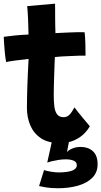

<svg xmlns="http://www.w3.org/2000/svg" viewBox="-20 -736 538 1020"><path d="M289 264Q249.5 264 222.2 259.2Q195 254.5 187.5 252.5L214 167.5Q225.5 172 250.2 176Q275 180 289.5 180Q336.5 180 362.2 170.8Q388 161.5 388 141.5Q388 125 371.8 117.8Q355.5 110.5 329 110.5Q311 110.5 291.8 113.5Q272.5 116.5 256.5 120.2Q240.5 124 231 127.5L256.5 12L347.5 11.5L336 72Q344.5 61 364.5 52.8Q384.5 44.5 408.5 44.5Q448 44.5 473.2 67Q498.5 89.5 498.5 137Q498.5 180.5 470 208.8Q441.5 237 393.8 250.5Q346 264 289 264ZM457 -65.5Q447.5 -47 427.2 -26.2Q407 -5.5 374.8 9.2Q342.5 24 296.5 24Q236 24 197.8 -1.5Q159.5 -27 141.2 -69.5Q123 -112 123 -162.5Q123 -190 123.8 -221.2Q124.5 -252.5 125.5 -283.2Q126.5 -314 127.8 -341.8Q129 -369.5 130.2 -390.5Q131.5 -411.5 132 -423Q92.5 -419 59 -414.2Q25.5 -409.5 12.5 -406.5Q7.5 -434.5 5 -463.5Q2.5 -492.5 1.2 -514Q0 -535.5 0 -540.5Q29 -544.5 62 -547.8Q95 -551 131.5 -552.5Q131 -564.5 130.5 -590Q130 -615.5 129 -636Q128.5 -654.5 127 -673.2Q125.5 -692 124.5 -703.5L272.5 -716.5Q272.5 -710.5 272.8 -688.5Q273 -666.5 273 -635.5Q273 -620 273.5 -599.8Q274 -579.5 274.5 -560Q291 -561 313 -562Q335 -563 348 -563.5Q369 -564.5 386 -564.8Q403 -565 414.2 -565Q425.5 -565 429.5 -564.5Q432.5 -541 433.5 -504.8Q434.5 -468.5 434.5 -440.5Q429.5 -441 402 -440.2Q374.5 -439.5 348 -438Q329.5 -437.5 307 -436Q284.5 -434.5 271.5 -433Q271 -422.5 270.2 -404.2Q269.5 -386 268.8 -363.2Q268 -340.5 267.2 -316.2Q266.5 -292 266 -269.5Q265.5 -247 265.5 -229.5Q265.5 -196.5 268.8 -170.2Q272 -144 283.2 -128.8Q294.5 -113.5 318 -113.5Q333.5 -113.5 344.5 -122.5Q355.5 -131.5 362.8 -143.8Q370 -156 375.5 -165.5Q382 -156.5 393.8 -141.8Q405.5 -127 418.8 -111Q432 -95 442.8 -82.5Q453.5 -70 457 -65.5Z"/></svg>

Font: Grandstander Thin
Style: Bold
Weight: 700
Version: Version 1.200